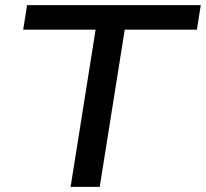

<svg xmlns="http://www.w3.org/2000/svg" viewBox="-20 -725 799 745"><path d="M254 0 351 -610H70L85 -705H759L744 -610H464L367 0Z"/></svg>

Font: Nunito Sans 10pt SemiExpanded SemiBold
Style: Italic
Weight: 600
Width: 6
Italic angle: -9°
Designer: Vernon Adams
Foundry: Vernon Adams
Version: Version 3.101;gftools[0.9.27]